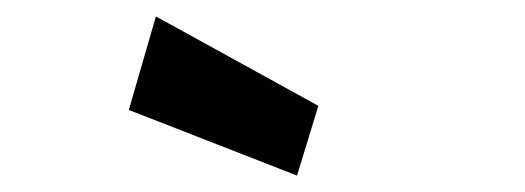

<svg xmlns="http://www.w3.org/2000/svg" viewBox="-20 -744 640 234"><path d="M368 -615 342 -530 137 -610 170 -724Z"/></svg>

Font: LilGrotesk Bold
Style: Regular
Weight: 700
Designer: BSozoo
Foundry: BSozoo
Version: Version 1.001;PS 001.001;hotconv 1.0.70;makeotf.lib2.5.58329